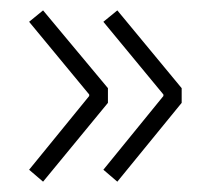

<svg xmlns="http://www.w3.org/2000/svg" viewBox="-20 -416 397 370"><path d="M294.9 -231V-233.9L179.2 -374L206.1 -396L330.1 -246.1V-217.8L206.1 -65.9L179.2 -88.9ZM151.9 -231V-233.9L36.1 -374L63 -396L188 -246.1V-217.8L63 -65.9L36.1 -88.9Z"/></svg>

Font: RawengulkPcs
Style: Regular
Weight: 400
Version: Version 0.92